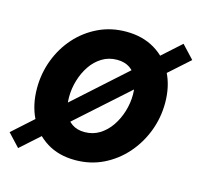

<svg xmlns="http://www.w3.org/2000/svg" viewBox="-112 -638 793 753"><g transform="rotate(15 284.5 -261.5)"><path d="M22.9 20 -25.4 -31.7 543.9 -543 593.3 -490.2ZM250.5 7.8Q183.6 7.8 135 -22.5Q86.4 -52.7 60.1 -105.7Q33.7 -158.7 33.7 -226.6Q33.7 -286.6 54.4 -341.6Q75.2 -396.5 113 -439Q150.9 -481.4 202.4 -506.1Q253.9 -530.8 315.4 -530.8Q382.3 -530.8 431.6 -501.2Q481 -471.7 507.6 -419.7Q534.2 -367.7 534.2 -299.8Q534.2 -239.7 513.2 -184.6Q492.2 -129.4 453.9 -85.9Q415.5 -42.5 363.8 -17.3Q312 7.8 250.5 7.8ZM257.8 -107.9Q291.5 -107.9 318.4 -124.5Q345.2 -141.1 364.3 -168.9Q383.3 -196.8 393.6 -230.7Q403.8 -264.6 403.8 -298.8Q403.8 -334 392.8 -360.4Q381.8 -386.7 360.8 -400.9Q339.8 -415 309.1 -415Q275.4 -415 248.3 -398.4Q221.2 -381.8 202.6 -354.2Q184.1 -326.7 174.1 -293Q164.1 -259.3 164.1 -225.1Q164.1 -189.9 174.8 -163.3Q185.5 -136.7 206.5 -122.3Q227.5 -107.9 257.8 -107.9Z"/></g></svg>

Font: Reddit Sans
Style: Bold Italic
Weight: 700
Italic angle: -11.25°
Designer: Stephen Hutchings
Version: Version 1.013